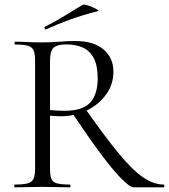

<svg xmlns="http://www.w3.org/2000/svg" viewBox="-20 -804 725 824"><path d="M554 0Q537.4 0 499.5 -38.7Q461.6 -77.4 408.2 -149.6Q354.8 -221.8 288.6 -320.8L345.4 -338.4Q430.2 -217.4 489.5 -145.6Q548.8 -73.8 594.4 -42.9Q640 -12 682.4 -12Q685.2 -12 685.2 -6Q685.2 0 682.4 0Q632.4 0 600.8 0Q569.2 0 554 0ZM302.2 -628Q382.2 -628 424.5 -591.7Q466.8 -555.4 466.8 -496.2Q466.8 -442 435.4 -398.5Q404 -355 352.5 -330Q301 -305 240 -305Q230 -305 217.5 -305.8Q205 -306.6 194.6 -307.6V-81Q194.6 -52 200.4 -37Q206.2 -22 224.8 -17Q243.4 -12 280 -12Q282.8 -12 282.8 -6Q282.8 0 280 0Q255.6 0 226.4 -1Q197.2 -2 161.6 -2Q128.8 -2 98.3 -1Q67.8 0 43.4 0Q41.2 0 41.2 -6Q41.2 -12 43.4 -12Q80 -12 98.6 -17Q117.2 -22 123.9 -37Q130.6 -52 130.6 -81V-544Q130.6 -573 124.4 -587.5Q118.2 -602 100 -607.5Q81.8 -613 45.2 -613Q42.4 -613 42.4 -619Q42.4 -625 45.2 -625Q68.8 -625 98.8 -623.5Q128.8 -622 161.6 -622Q193 -622 233.7 -625Q274.4 -628 302.2 -628ZM399.2 -467Q399.2 -522 382.8 -553.8Q366.4 -585.6 336.2 -599.5Q306 -613.4 263.8 -613.4Q227 -613.4 210.8 -600Q194.6 -586.6 194.6 -542V-331.6Q208.6 -330.4 225 -329.4Q241.4 -328.4 254.2 -328.4Q334.8 -328.4 367 -363.7Q399.2 -399 399.2 -467ZM177.6 -678Q173.6 -677 171.6 -682.5Q169.6 -688 172.6 -689Q219.8 -712.6 258.2 -736.7Q296.6 -760.8 335.4 -783.4Q338.6 -785.6 351.3 -782.3Q364 -779 377.5 -773.1Q391 -767.2 398.3 -762.2Q405.6 -757.2 399.6 -756Q332.6 -739 280.6 -720Q228.6 -701 177.6 -678Z"/></svg>

Font: Cormorant Garamond Light
Style: Regular
Weight: 300
Designer: Christian Thalmann (Catharsis Fonts)
Foundry: Catharsis Fonts
Version: Version 4.001